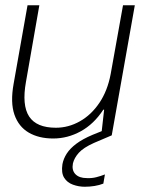

<svg xmlns="http://www.w3.org/2000/svg" viewBox="-20 -516 537 732"><path d="M183 12Q128 12 89.5 -10.5Q51 -33 35 -79Q19 -125 32 -197L85 -496H130L79 -204Q63 -115 91 -72Q119 -29 193 -29Q241 -29 284.5 -53.5Q328 -78 359 -124Q390 -170 402 -234L449 -496H494L406 0H366L377 -98H374Q338 -43 288 -15.5Q238 12 183 12ZM303 196Q280 196 258 188Q236 180 224.5 161.5Q213 143 218 110Q222 89 234.5 69.5Q247 50 271 32Q295 14 333 -2L395 -27L406 0L338 29Q298 47 280.5 66.5Q263 86 258 107Q253 133 267.5 148Q282 163 311 163Q330 164 347.5 159.5Q365 155 380 149L374 184Q359 190 340.5 193Q322 196 303 196Z"/></svg>

Font: DM Sans 36pt ExtraLight
Style: Italic
Weight: 250
Italic angle: -10°
Designer: Colophon Foundry, Jonny Pinhorn
Foundry: Colophon Foundry
Version: Version 4.004;gftools[0.9.30]